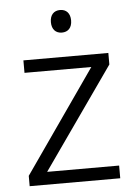

<svg xmlns="http://www.w3.org/2000/svg" viewBox="-53 -773 570 813"><g transform="rotate(-5 232.5 -366.0)"><path d="M233 -732C207 -732 190 -715 190 -684C190 -653 207 -636 233 -636C259 -636 276 -653 276 -684C276 -715 259 -732 233 -732ZM425 0V-54H119L421 -484V-533H60V-480H344L40 -44V0Z"/></g></svg>

Font: Noto Sans Thaana Light
Style: Regular
Weight: 300
Designer: David Williams
Foundry: Google Inc.
Version: Version 3.001